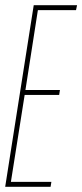

<svg xmlns="http://www.w3.org/2000/svg" viewBox="-21 -720 317 740"><path d="M-1 0 109 -700H276L272 -681H125L77 -373H210L207 -354H74L21 -19H177L174 0Z"/></svg>

Font: Georama ExtraCondensed Thin
Style: Italic
Weight: 100
Width: 2
Italic angle: -9°
Designer: Jean-Baptiste Levee
Foundry: Production Type
Version: Version 1.001